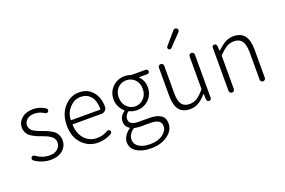

<svg xmlns="http://www.w3.org/2000/svg" viewBox="-130 -1284 2964 1997"><g transform="rotate(-20 1352.0 -286.0)"><path d="M231.4 12.7Q137.7 12.7 55.7 -43.9Q44.9 -51.8 44.9 -65.4Q44.9 -74.2 50.8 -81.1Q56.6 -89.8 67.4 -90.8Q78.1 -91.8 85.9 -85.9Q154.3 -35.2 234.4 -35.2Q292 -35.2 324.2 -64Q356.4 -92.8 356.4 -135.7Q356.4 -158.2 345.7 -176.8Q335 -195.3 314 -209Q293 -222.7 273.9 -231.4Q254.9 -240.2 226.6 -250Q196.3 -260.7 178.2 -268.1Q160.2 -275.4 134.8 -289.6Q109.4 -303.7 95.2 -317.9Q81.1 -332 70.3 -354.5Q59.6 -377 59.6 -403.3Q59.6 -463.9 106.9 -505.4Q154.3 -546.9 235.4 -546.9Q304.7 -546.9 370.1 -504.9Q377.9 -499 379.4 -488.8Q380.9 -478.5 375 -470.2Q369.1 -461.9 358.9 -460.4Q348.6 -459 339.8 -463.9Q287.1 -498 233.4 -498Q176.8 -498 147.5 -471.7Q118.2 -445.3 118.2 -406.2Q118.2 -388.7 126 -374.5Q133.8 -360.4 143.1 -351.1Q152.3 -341.8 172.4 -331.5Q192.4 -321.3 204.1 -316.4Q215.8 -311.5 242.2 -301.8Q246.1 -300.8 252.9 -297.9Q284.2 -286.1 300.8 -279.3Q317.4 -272.5 342.8 -257.8Q368.2 -243.2 380.9 -228.5Q393.6 -213.9 403.8 -190.4Q414.1 -167 414.1 -138.7Q414.1 -74.2 365.2 -30.8Q316.4 12.7 231.4 12.7Z M754.9 12.7Q649.4 12.7 578.1 -63Q506.8 -138.7 506.8 -265.6Q506.8 -390.6 576.7 -468.8Q646.5 -546.9 741.2 -546.9Q835 -546.9 888.7 -485.4Q947.3 -419.9 947.3 -312.5Q947.3 -290 929.7 -273.4Q912.1 -256.8 886.7 -256.8H573.2Q566.4 -256.8 566.4 -250Q570.3 -154.3 623.5 -95.2Q676.8 -36.1 760.7 -36.1Q826.2 -36.1 882.8 -69.3Q890.6 -74.2 900.4 -71.8Q910.2 -69.3 914.1 -60.5Q918.9 -51.8 916 -41.5Q913.1 -31.2 904.3 -26.4Q834 12.7 754.9 12.7ZM566.4 -308.6Q566.4 -302.7 573.2 -302.7H886.7Q894.5 -302.7 894.5 -309.6Q894.5 -310.5 894.5 -310.5Q892.6 -401.4 852.5 -449.2Q812.5 -497.1 742.2 -497.1Q675.8 -497.1 626 -446.3Q566.4 -385.7 566.4 -308.6Z M1253.9 256.8Q1153.3 256.8 1093.3 217.8Q1033.2 178.7 1033.2 111.3Q1033.2 77.1 1054.2 43.9Q1075.2 10.7 1111.3 -14.6Q1113.3 -15.6 1113.3 -18.6Q1113.3 -19.5 1112.8 -20.5Q1112.3 -21.5 1111.3 -22.5Q1065.4 -50.8 1065.4 -106.4Q1065.4 -161.1 1123 -205.1Q1125 -206.1 1125 -208Q1125 -210 1123 -210.9Q1094.7 -234.4 1075.7 -272.5Q1056.6 -310.5 1056.6 -354.5Q1056.6 -436.5 1112.3 -490.2Q1168 -543.9 1247.1 -543.9Q1280.3 -543.9 1311.5 -532.2Q1319.3 -530.3 1326.2 -530.3H1476.6Q1486.3 -530.3 1493.7 -522.9Q1501 -515.6 1501 -505.9Q1501 -496.1 1493.7 -488.8Q1486.3 -481.4 1476.6 -481.4H1387.7Q1385.7 -481.4 1385.3 -480Q1384.8 -478.5 1385.7 -476.6Q1435.5 -428.7 1435.5 -353.5Q1435.5 -272.5 1381.3 -219.2Q1327.1 -166 1247.1 -166Q1204.1 -166 1168 -184.6Q1161.1 -187.5 1156.2 -183.6Q1119.1 -152.3 1119.1 -114.3Q1119.1 -46.9 1219.7 -46.9H1331.1Q1422.9 -46.9 1466.3 -17.1Q1509.8 12.7 1509.8 76.2Q1509.8 149.4 1438 203.1Q1366.2 256.8 1253.9 256.8ZM1247.1 -210Q1301.8 -210 1340.8 -250.5Q1379.9 -291 1379.9 -354.5Q1379.9 -418.9 1341.8 -458Q1303.7 -497.1 1247.1 -497.1Q1191.4 -497.1 1152.8 -458Q1114.3 -418.9 1114.3 -354.5Q1114.3 -291 1153.3 -250.5Q1192.4 -210 1247.1 -210ZM1260.7 212.9Q1343.8 212.9 1397.5 173.8Q1451.2 134.8 1451.2 84Q1451.2 43 1421.4 24.4Q1391.6 5.9 1330.1 5.9H1221.7Q1198.2 5.9 1162.1 -1Q1160.2 -2 1158.2 -2Q1152.3 -2 1148.4 1Q1088.9 45.9 1088.9 104.5Q1088.9 153.3 1134.3 183.1Q1179.7 212.9 1260.7 212.9Z M1774.4 12.7Q1691.4 12.7 1652.3 -38.1Q1613.3 -88.9 1613.3 -192.4V-503.9Q1613.3 -515.6 1622.1 -524.4Q1630.9 -533.2 1642.6 -533.2Q1654.3 -533.2 1663.1 -524.4Q1671.9 -515.6 1671.9 -503.9V-199.2Q1671.9 -116.2 1699.2 -77.6Q1726.6 -39.1 1787.1 -39.1Q1831.1 -39.1 1867.7 -62Q1904.3 -85 1949.2 -137.7Q1953.1 -142.6 1953.1 -150.4V-503.9Q1953.1 -515.6 1961.9 -524.4Q1970.7 -533.2 1982.4 -533.2Q1994.1 -533.2 2002.9 -524.4Q2011.7 -515.6 2011.7 -503.9V-24.4Q2011.7 -14.6 2004.4 -7.3Q1997.1 0 1986.8 0Q1976.6 0 1969.2 -7.3Q1961.9 -14.6 1960.9 -24.4L1958 -86.9Q1957 -87.9 1955.6 -87.9Q1954.1 -87.9 1953.1 -86.9Q1911.1 -38.1 1868.7 -12.7Q1826.2 12.7 1774.4 12.7ZM1803.7 -650.4Q1797.9 -644.5 1788.1 -643.6Q1788.1 -643.6 1788.1 -643.6Q1779.3 -643.6 1772.5 -650.4Q1765.6 -657.2 1765.6 -667Q1765.6 -674.8 1770.5 -681.6L1888.7 -819.3Q1896.5 -828.1 1908.2 -829.1Q1909.2 -829.1 1910.2 -829.1Q1920.9 -829.1 1928.7 -822.3Q1938.5 -813.5 1938.5 -800.8Q1938.5 -790 1930.7 -782.2Z M2210.9 -29.3V-508.8Q2210.9 -518.6 2218.3 -525.9Q2225.6 -533.2 2235.4 -533.2Q2245.1 -533.2 2252.9 -526.4Q2260.7 -519.5 2261.7 -508.8L2266.6 -453.1Q2266.6 -452.1 2267.6 -452.1Q2268.6 -452.1 2268.6 -453.1Q2315.4 -498 2357.9 -522.5Q2400.4 -546.9 2450.2 -546.9Q2533.2 -546.9 2572.8 -495.6Q2612.3 -444.3 2612.3 -340.8V-29.3Q2612.3 -16.6 2604 -8.3Q2595.7 0 2583.5 0Q2571.3 0 2563 -8.3Q2554.7 -16.6 2554.7 -29.3V-333Q2554.7 -417 2526.4 -456.1Q2498 -495.1 2437.5 -495.1Q2394.5 -495.1 2357.9 -473.6Q2321.3 -452.1 2274.4 -404.3Q2269.5 -399.4 2269.5 -391.6V-29.3Q2269.5 -16.6 2260.7 -8.3Q2252 0 2240.2 0Q2228.5 0 2219.7 -8.3Q2210.9 -16.6 2210.9 -29.3Z"/></g></svg>

Font: Gen Jyuu Gothic Light
Style: Regular
Weight: 200
Designer: [Source Han Sans]
Ryoko NISHIZUKA  (kana & ideographs); Paul D. Hunt (Latin, Greek & Cyrillic); Wenlong ZHANG  (bopomofo
Version: Version 1.002.20150607